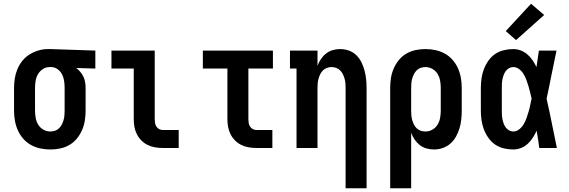

<svg xmlns="http://www.w3.org/2000/svg" viewBox="-20 -790 3040 1025"><path d="M249 8Q222 8 195.5 2.5Q169 -3 145.5 -16Q122 -29 104 -49.5Q86 -70 75 -95Q64 -120 59.5 -146.5Q55 -173 55 -200V-320Q55 -346 59 -371.5Q63 -397 73 -421Q83 -445 99.5 -465.5Q116 -486 138 -499.5Q160 -513 185 -520.5Q210 -528 236 -528Q239 -528 242.5 -528Q246 -528 250 -528L489 -520V-424L387 -427Q399 -418 409 -406Q419 -394 425.5 -380Q432 -366 434.5 -350.5Q437 -335 437 -320V-200Q437 -173 433 -147Q429 -121 418.5 -96.5Q408 -72 391 -51Q374 -30 351 -16.5Q328 -3 302 2.5Q276 8 249 8ZM249 -88Q261 -88 273.5 -92Q286 -96 295 -105Q304 -114 310 -125.5Q316 -137 319.5 -149.5Q323 -162 324 -174.5Q325 -187 325 -200V-320Q325 -338 322.5 -356.5Q320 -375 312 -391.5Q304 -408 289 -419.5Q274 -431 255 -432H250Q249 -432 247.5 -432Q246 -432 244 -432Q225 -432 208.5 -421Q192 -410 182.5 -393.5Q173 -377 170 -358Q167 -339 167 -320V-200Q167 -180 170.5 -160.5Q174 -141 184 -124.5Q194 -108 211.5 -98Q229 -88 249 -88Z M849 0Q828 0 807.5 -3.5Q787 -7 768.5 -16Q750 -25 735 -40Q720 -55 710.5 -74Q701 -93 697.5 -113.5Q694 -134 694 -155V-424H575V-520H806V-155Q806 -144 807.5 -134Q809 -124 814.5 -115Q820 -106 829.5 -101Q839 -96 849 -96H934V0Z M1349 0Q1328 0 1307.5 -3.5Q1287 -7 1268.5 -16Q1250 -25 1235 -40Q1220 -55 1210.5 -74Q1201 -93 1197.5 -113.5Q1194 -134 1194 -155V-424H1063V-520H1437V-424H1306V-155Q1306 -144 1307.5 -134Q1309 -124 1314.5 -115Q1320 -106 1329.5 -101Q1339 -96 1349 -96H1434V0Z M1825 215V-320Q1825 -333 1824 -345.5Q1823 -358 1819.5 -370Q1816 -382 1810.5 -393.5Q1805 -405 1796 -414Q1787 -423 1775 -427.5Q1763 -432 1750 -432Q1737 -432 1725 -427.5Q1713 -423 1704 -414Q1695 -405 1689.5 -393.5Q1684 -382 1680.5 -370Q1677 -358 1676 -345.5Q1675 -333 1675 -320V0H1563V-424H1528V-520H1675V-439Q1682 -458 1693.5 -475Q1705 -492 1721 -504.5Q1737 -517 1756.5 -522.5Q1776 -528 1796 -528Q1820 -528 1842.5 -520Q1865 -512 1882 -495.5Q1899 -479 1909.5 -457.5Q1920 -436 1926 -413.5Q1932 -391 1934.5 -367.5Q1937 -344 1937 -320V215Z M2063 215V-320Q2063 -347 2067 -373Q2071 -399 2081.5 -423.5Q2092 -448 2109 -469Q2126 -490 2149 -503.5Q2172 -517 2198 -522.5Q2224 -528 2251 -528Q2278 -528 2304.5 -522.5Q2331 -517 2354.5 -504Q2378 -491 2396 -470.5Q2414 -450 2425 -425Q2436 -400 2440.5 -373.5Q2445 -347 2445 -320V-200Q2445 -176 2442.5 -152Q2440 -128 2433 -105Q2426 -82 2414.5 -61Q2403 -40 2385 -24Q2367 -8 2344 0Q2321 8 2297 8Q2277 8 2257 2.5Q2237 -3 2221 -15.5Q2205 -28 2193.5 -45Q2182 -62 2175 -81V215ZM2251 -88Q2271 -88 2288.5 -98Q2306 -108 2316 -124.5Q2326 -141 2329.5 -160.5Q2333 -180 2333 -200V-320Q2333 -340 2329.5 -359.5Q2326 -379 2316 -395.5Q2306 -412 2288.5 -422Q2271 -432 2251 -432Q2239 -432 2226.5 -428Q2214 -424 2205 -415Q2196 -406 2190 -394.5Q2184 -383 2180.5 -370.5Q2177 -358 2176 -345.5Q2175 -333 2175 -320V-200Q2175 -187 2176 -174.5Q2177 -162 2180.5 -149.5Q2184 -137 2189.5 -125.5Q2195 -114 2204.5 -105Q2214 -96 2226 -92Q2238 -88 2251 -88Z M2720 8Q2695 8 2669.5 2Q2644 -4 2623 -18.5Q2602 -33 2587 -54.5Q2572 -76 2563 -100Q2554 -124 2550.5 -149Q2547 -174 2547 -200V-320Q2547 -346 2550.5 -371Q2554 -396 2563 -420Q2572 -444 2587 -465.5Q2602 -487 2623 -501.5Q2644 -516 2669.5 -522Q2695 -528 2720 -528Q2741 -528 2760.5 -520.5Q2780 -513 2795.5 -499.5Q2811 -486 2823 -468.5Q2835 -451 2844 -432Q2847 -454 2850.5 -476Q2854 -498 2857 -520H2951Q2937 -456 2924.5 -391.5Q2912 -327 2898 -263Q2913 -198 2926 -132Q2939 -66 2953 0H2859Q2856 -23 2852.5 -46Q2849 -69 2845 -92Q2836 -73 2824.5 -55Q2813 -37 2797.5 -22.5Q2782 -8 2761.5 0Q2741 8 2720 8ZM2720 -88Q2738 -88 2752.5 -100Q2767 -112 2776 -127.5Q2785 -143 2791 -160Q2797 -177 2802 -194Q2807 -211 2810.5 -228.5Q2814 -246 2818 -264Q2814 -281 2810 -297.5Q2806 -314 2801 -331Q2796 -348 2790 -364Q2784 -380 2775 -395Q2766 -410 2751.5 -421Q2737 -432 2720 -432Q2708 -432 2697.5 -426Q2687 -420 2680 -410.5Q2673 -401 2669 -390Q2665 -379 2662.5 -367Q2660 -355 2659.5 -343.5Q2659 -332 2659 -320V-200Q2659 -188 2659.5 -176.5Q2660 -165 2662.5 -153Q2665 -141 2669 -130Q2673 -119 2680 -109.5Q2687 -100 2697.5 -94Q2708 -88 2720 -88ZM2735 -576 2680 -624 2815 -770 2885 -710Z"/></svg>

Font: Iosevka Gothic
Style: Bold
Weight: 700
Monospace: yes
Designer: Belleve Invis
Foundry: Belleve Invis
Version: Version 15.5.1; ttfautohint (v1.8.4)